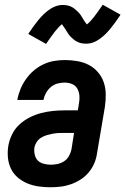

<svg xmlns="http://www.w3.org/2000/svg" viewBox="-20 -781 528 809"><path d="M192 8Q167 8 142.5 4.5Q118 1 96 -8Q74 -17 55.5 -32.5Q37 -48 26.5 -69.5Q16 -91 13.5 -116Q11 -141 15 -166Q19 -190 30.5 -214Q42 -238 61.5 -256Q81 -274 104.5 -286Q128 -298 153 -304.5Q178 -311 203 -313.5Q228 -316 252 -316H308L313 -347Q316 -363 314.5 -379Q313 -395 305.5 -408Q298 -421 283.5 -427Q269 -433 252 -433Q237 -433 222 -429Q207 -425 194.5 -414.5Q182 -404 174 -389.5Q166 -375 163 -360H53Q57 -383 66 -405Q75 -427 89 -447Q103 -467 121.5 -483Q140 -499 162 -509.5Q184 -520 207 -524Q230 -528 253 -528Q279 -528 305.5 -523.5Q332 -519 354 -507.5Q376 -496 392.5 -477Q409 -458 417 -434.5Q425 -411 425.5 -384.5Q426 -358 422 -331L389 -136Q386 -114 377.5 -93.5Q369 -73 354 -55Q339 -37 319.5 -24.5Q300 -12 278.5 -4.5Q257 3 235 5.5Q213 8 192 8ZM194 -87Q208 -87 222.5 -90Q237 -93 250 -101.5Q263 -110 270.5 -123.5Q278 -137 281 -151L292 -221H252Q239 -221 227 -220.5Q215 -220 202 -217.5Q189 -215 177 -211.5Q165 -208 153.5 -201Q142 -194 134.5 -182.5Q127 -171 125 -159Q123 -144 126.5 -129Q130 -114 139.5 -104.5Q149 -95 164 -91Q179 -87 194 -87ZM174 -596 99 -638Q111 -656 121.5 -670.5Q132 -685 142 -697Q152 -709 162 -719Q172 -729 185.5 -739Q199 -749 214 -754.5Q229 -760 245 -760Q254 -760 262.5 -758.5Q271 -757 279.5 -753Q288 -749 294 -744Q300 -739 307 -732.5Q314 -726 319 -719Q324 -712 327.5 -705.5Q331 -699 336 -691.5Q341 -684 346 -678Q361 -690 376 -709.5Q391 -729 413 -761L488 -719Q476 -701 465.5 -686.5Q455 -672 445 -660Q435 -648 425 -638Q415 -628 401.5 -618Q388 -608 373.5 -602.5Q359 -597 343 -597Q334 -597 325 -598.5Q316 -600 307.5 -604Q299 -608 293 -612.5Q287 -617 280 -624Q273 -631 268 -638Q263 -645 259.5 -651.5Q256 -658 250 -666Q244 -674 241 -679Q226 -667 211 -647.5Q196 -628 174 -596Z"/></svg>

Font: Iosevka QP
Style: Bold Italic
Weight: 700
Italic angle: -9°
Designer: Belleve Invis
Foundry: Belleve Invis
Version: Version 20.0.0; ttfautohint (v1.8.4)